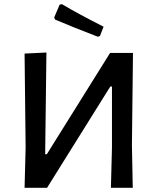

<svg xmlns="http://www.w3.org/2000/svg" viewBox="-20 -894 750 914"><path d="M275 -874Q356 -826 473 -767L456 -723L446 -719Q316 -769 242 -801L238 -811L264 -872ZM97 0 102 -193 97 -639 201 -644 195 -160H203L504 -642H613L608 -202L612 0H508L513 -193V-482H505L204 0Z"/></svg>

Font: Alegreya Sans Medium
Style: Regular
Weight: 500
Designer: Juan Pablo del Peral
Foundry: Huerta Tipografica
Version: Version 2.007